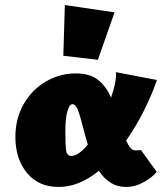

<svg xmlns="http://www.w3.org/2000/svg" viewBox="-20 -731 665 761"><path d="M539 -136 601 -50Q585 -29 550.5 -9.5Q516 10 479 10Q414 10 372 -54Q293 10 213 10Q132 10 86.5 -46Q41 -102 41 -188Q41 -262 74.5 -319.5Q108 -377 163 -408.5Q218 -440 280 -440Q336 -440 368.5 -414.5Q401 -389 420 -344Q440 -402 440 -434Q440 -443 439 -445L602 -414Q583 -358 551.5 -294.5Q520 -231 480 -174Q489 -154 497.5 -144.5Q506 -135 517 -135ZM328 -158Q321 -181 313 -212Q298 -271 289 -294.5Q280 -318 267 -318Q255 -318 247 -289.5Q239 -261 239 -211Q239 -158 242 -135.5Q245 -113 263 -113Q291 -113 328 -158ZM231 -510 237 -711 434 -682 368 -494Z"/></svg>

Font: Ysabeau Heavy
Style: Regular
Weight: 800
Designer: Christian Thalmann (Catharsis Fonts)
Version: Version 0.003